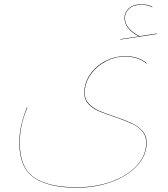

<svg xmlns="http://www.w3.org/2000/svg" viewBox="-20 -786 783 893"><path d="M710 -630V-628L540 -602V-604L626 -617Q594 -633 576.5 -655Q559 -677 559 -702Q559 -729 579.5 -747.5Q600 -766 639 -766Q667 -766 689 -754L688 -752Q665 -764 639 -764Q601 -764 581 -746Q561 -728 561 -702Q561 -677 579 -655.5Q597 -634 629 -618ZM374 -353Q374 -324 393 -304Q412 -284 439.5 -271.5Q467 -259 513 -244Q563 -227 592 -213.5Q621 -200 641.5 -178Q662 -156 662 -122Q662 -63 617.5 -15Q573 33 498.5 60Q424 87 338 87Q205 87 137.5 40Q70 -7 70 -121Q70 -164 78.5 -202Q87 -240 105 -286L107 -285Q88 -239 80 -201Q72 -163 72 -121Q72 -7 138.5 39Q205 85 338 85Q424 85 498 58.5Q572 32 616 -15.5Q660 -63 660 -122Q660 -155 640 -177Q620 -199 591 -212Q562 -225 513 -242Q467 -257 438.5 -269.5Q410 -282 391 -302.5Q372 -323 372 -353Q372 -401 399.5 -440.5Q427 -480 471 -502.5Q515 -525 561 -525Q623 -525 663 -492L662 -490Q622 -523 561 -523Q515 -523 472 -500.5Q429 -478 401.5 -439Q374 -400 374 -353Z"/></svg>

Font: FiraGO Two
Style: Regular
Weight: 100
Designer: bBox Type
Foundry: bBox Type GmbH
Version: Version 1.001